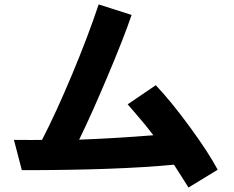

<svg xmlns="http://www.w3.org/2000/svg" viewBox="-20 -837 1040 854"><path d="M42 -214.8Q136.7 -213.9 167 -214.8Q229.5 -335.9 300.8 -506.3Q372.1 -676.8 418.9 -817.4L565.4 -770.5Q529.3 -665 457 -494.1Q384.8 -323.2 332 -215.8Q492.2 -221.7 662.1 -235.4Q648.4 -253.9 627 -280.3Q605.5 -306.6 581.1 -334.5Q556.6 -362.3 547.9 -373L672.9 -458Q742.2 -384.8 825.7 -270.5Q909.2 -156.2 948.2 -82L818.4 -2.9Q808.6 -17.6 785.6 -54.7Q762.7 -91.8 753.9 -104.5Q501 -80.1 77.1 -80.1Z"/></svg>

Font: Gothic A1 Black
Style: Regular
Weight: 900
Version: Version 2.50